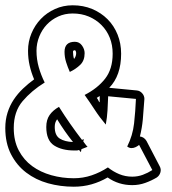

<svg xmlns="http://www.w3.org/2000/svg" viewBox="-29 -706 649 726"><path d="M575 -77Q581 -66 577.5 -54Q574 -42 564 -35Q544 -23 520.5 -14.5Q497 -6 471 -6Q419 -6 378 -35Q349 -18 317 -9Q285 0 250 0Q199 0 152.5 -13Q106 -26 70 -53.5Q34 -81 12.5 -123Q-9 -165 -9 -222Q-9 -253 -0.5 -280Q8 -307 23 -329.5Q38 -352 58 -371Q78 -390 100 -406Q89 -432 83 -458.5Q77 -485 77 -514Q77 -549 90 -580Q103 -611 125.5 -634.5Q148 -658 179 -672Q210 -686 246 -686Q286 -686 319.5 -672Q353 -658 377.5 -633.5Q402 -609 415.5 -575.5Q429 -542 429 -503Q429 -420 384 -374L488 -364Q500 -363 508.5 -353.5Q517 -344 517 -332Q517 -329 516.5 -325.5Q516 -322 516 -319Q514 -286 511 -254Q508 -222 500 -190Q516 -188 525 -173ZM497 -158Q491 -153 483.5 -149.5Q476 -146 468 -146Q460 -146 452 -152Q473 -194 478 -239.5Q483 -285 485 -332L380 -342Q379 -315 377.5 -288.5Q376 -262 371 -235Q348 -262 329.5 -290.5Q311 -319 291 -347Q340 -372 368.5 -408.5Q397 -445 397 -503Q397 -536 386 -563.5Q375 -591 354.5 -611.5Q334 -632 306.5 -643.5Q279 -655 246 -655Q216 -655 191 -643.5Q166 -632 148 -613Q130 -594 119.5 -568Q109 -542 109 -514Q109 -482 117.5 -452Q126 -422 140 -394Q90 -363 56.5 -323.5Q23 -284 23 -222Q23 -173 42 -137Q61 -101 92.5 -78Q124 -55 165 -43.5Q206 -32 250 -32Q285 -32 317.5 -43Q350 -54 379 -73Q399 -57 422 -47.5Q445 -38 471 -38Q492 -38 511 -45Q530 -52 547 -63ZM146 -226Q146 -253 158.5 -271Q171 -289 194 -302Q214 -270 236 -238.5Q258 -207 281 -177L288 -180L286 -171Q290 -166 293.5 -161Q297 -156 302 -151Q296 -149 290.5 -146.5Q285 -144 279 -142L277 -131Q274 -133 270 -139Q265 -137 261 -137Q257 -137 252 -137Q205 -137 175.5 -156Q146 -175 146 -226ZM215 -510Q215 -548 254 -548Q271 -548 281 -534Q291 -520 291 -505Q291 -477 274.5 -461Q258 -445 235 -434Q227 -452 221 -471Q215 -490 215 -510ZM178 -226Q178 -194 197 -182Q216 -170 247 -169Q231 -189 216 -210.5Q201 -232 187 -255Q182 -248 180 -241.5Q178 -235 178 -226ZM247 -510Q247 -504 248 -496.5Q249 -489 251 -483Q259 -493 259 -505Q259 -509 257.5 -512.5Q256 -516 254 -516Q247 -516 247 -510ZM348 -343 337 -336 341 -330Q345 -323 345 -322L348 -319Z"/></svg>

Font: Lichte PostBus
Style: Regular
Weight: 400
Designer: Peter Wiegel
Version: Version 1.001